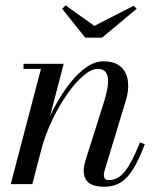

<svg xmlns="http://www.w3.org/2000/svg" viewBox="-20 -704 611 734"><path d="M378 10Q339 10 319.5 -5Q300 -20 300 -52Q300 -62 302.2 -72.5Q304.5 -83 306.5 -89.5L375.5 -308Q388 -346.5 392 -376.5Q396 -406.5 387.2 -423.5Q378.5 -440.5 352.5 -440.5Q329 -440.5 298.5 -414.5Q268 -388.5 237 -344.2Q206 -300 179.8 -245.2Q153.5 -190.5 138 -133H124Q135 -174.5 153.8 -220.8Q172.5 -267 197.5 -311Q222.5 -355 251.5 -391Q280.5 -427 312 -448.2Q343.5 -469.5 375.5 -469.5Q419 -469.5 441.8 -448.8Q464.5 -428 469 -393.8Q473.5 -359.5 461 -319.5L380 -52.5Q378.5 -48 377.8 -43.2Q377 -38.5 377 -34.5Q377 -26.5 381.2 -21Q385.5 -15.5 396 -15.5Q431 -15.5 457.8 -49.2Q484.5 -83 515 -159.5L533.5 -153Q512 -95.5 490.2 -59.5Q468.5 -23.5 441.8 -6.8Q415 10 378 10ZM21 0 136.5 -440.5H70V-460H223.5L103.5 0ZM306 -560 217.5 -670.5 231 -683.5 340.5 -605 491 -682 502.5 -670.5 370 -560Z"/></svg>

Font: Bodoni Moda
Style: Italic
Weight: 400
Italic angle: -13°
Designer: Owen Earl
Foundry: indestructible type
Version: Version 2.005